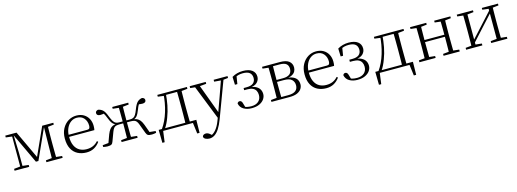

<svg xmlns="http://www.w3.org/2000/svg" viewBox="-4 -1469 7238 2686"><g transform="rotate(-15 3615.0 -125.5)"><path d="M367 -45 155 -496H151V-508H210L409 -84H390L582 -508H613V-496H607L403 -45ZM594 0 597 -223 601 -508H657Q656 -484 655.5 -443.5Q655 -403 654.5 -359.5Q654 -316 654 -283V-226Q654 -192 654.5 -148.5Q655 -105 655.5 -64.5Q656 -24 657 0ZM46 0V-27L146 -38H161L258 -27V0ZM507 0V-27L615 -38H635L742 -27V0ZM47 -482V-508H158V-470H146ZM137 0V-508H161L170 -224V0ZM622 -470V-508H743V-482L636 -470Z M1087 14Q1016 14 960 -15Q904 -44 872.5 -103.5Q841 -163 841 -252Q841 -334 873.5 -394.5Q906 -455 960 -488.5Q1014 -522 1078 -522Q1140 -522 1184.5 -495.5Q1229 -469 1253 -423.5Q1277 -378 1277 -320Q1277 -283 1271 -260H871V-290H1176Q1200 -290 1208.5 -302.5Q1217 -315 1217 -341Q1217 -404 1180.5 -447.5Q1144 -491 1077 -491Q1029 -491 990 -463Q951 -435 928 -383.5Q905 -332 905 -263Q905 -183 930 -131Q955 -79 999 -54.5Q1043 -30 1100 -30Q1153 -30 1193.5 -48Q1234 -66 1266 -102L1281 -88Q1248 -41 1200 -13.5Q1152 14 1087 14Z M1329 0V-26L1447 -38L1407 -14L1457 -151Q1474 -193 1492.5 -217Q1511 -241 1537 -252.5Q1563 -264 1602 -267L1598 -257Q1560 -265 1536.5 -292.5Q1513 -320 1490 -381Q1475 -420 1462.5 -440Q1450 -460 1431 -479L1477 -453Q1461 -449 1445.5 -446Q1430 -443 1408 -443Q1382 -443 1368.5 -453.5Q1355 -464 1355 -483Q1355 -513 1393 -522Q1435 -515 1463 -488Q1491 -461 1516 -392Q1535 -344 1551 -318.5Q1567 -293 1586.5 -284Q1606 -275 1633 -275H1712V-247H1634Q1602 -247 1582 -241.5Q1562 -236 1548.5 -219.5Q1535 -203 1522 -169L1474 -40Q1465 -12 1448 -2Q1431 8 1390 8Q1376 8 1360.5 5.5Q1345 3 1329 0ZM2096 0Q2080 3 2064.5 5.5Q2049 8 2035 8Q1993 8 1976.5 -2Q1960 -12 1950 -40L1902 -169Q1890 -203 1876 -219.5Q1862 -236 1842.5 -241.5Q1823 -247 1791 -247H1712V-275H1792Q1820 -275 1839 -284Q1858 -293 1874 -318.5Q1890 -344 1908 -392Q1934 -461 1961.5 -488Q1989 -515 2031 -522Q2069 -513 2069 -482Q2069 -463 2055.5 -453Q2042 -443 2016 -443Q1994 -443 1979 -446Q1964 -449 1949 -453L1993 -479Q1974 -460 1961.5 -440Q1949 -420 1935 -381Q1912 -320 1889 -292.5Q1866 -265 1826 -257L1822 -267Q1861 -264 1887 -252.5Q1913 -241 1932 -217Q1951 -193 1967 -151L2017 -14L1978 -38L2096 -26ZM1682 0Q1683 -24 1683.5 -65.5Q1684 -107 1684.5 -156.5Q1685 -206 1685 -253V-270Q1685 -310 1684.5 -356Q1684 -402 1683.5 -443Q1683 -484 1682 -508H1742Q1741 -484 1740.5 -443Q1740 -402 1739.5 -356Q1739 -310 1739 -270V-253Q1739 -206 1739.5 -156.5Q1740 -107 1740.5 -65.5Q1741 -24 1742 0ZM1596 0V-27L1703 -38H1723L1828 -27V0ZM1596 -482V-508H1828V-482L1723 -470H1703Z M2653 0H2175L2201 -23L2177 158H2144L2141 -30H2686L2683 158H2649L2626 -23ZM2526 0Q2527 -24 2527.5 -64.5Q2528 -105 2528.5 -148.5Q2529 -192 2529 -226V-283Q2529 -316 2528.5 -359.5Q2528 -403 2527.5 -443.5Q2527 -484 2526 -508H2592Q2591 -484 2590.5 -443.5Q2590 -403 2589.5 -359.5Q2589 -316 2589 -283V-226Q2589 -192 2589.5 -148.5Q2590 -105 2590.5 -64.5Q2591 -24 2592 0ZM2249 -482V-508H2351V-470H2341ZM2559 -470V-508H2678V-482L2570 -470ZM2188 -30Q2253 -122 2291 -247Q2329 -372 2337 -508H2370Q2365 -419 2348 -331.5Q2331 -244 2300 -164Q2286 -125 2267.5 -88Q2249 -51 2226 -18V-6ZM2351 -477V-508H2561V-477Z M2799 271Q2768 271 2742.5 258.5Q2717 246 2714 223Q2717 206 2731.5 197.5Q2746 189 2765 189Q2782 189 2798.5 197.5Q2815 206 2831 221L2859 246L2829 259L2809 242Q2859 231 2899.5 183Q2940 135 2967 62L2995 -11L2998 -19L3088 -268L3173 -508H3211L3003 48Q2974 125 2942 174.5Q2910 224 2874.5 247.5Q2839 271 2799 271ZM2992 43 2774 -508H2843L3015 -44L3021 -30ZM2718 -481V-508H2950V-481L2840 -471H2816ZM3065 -481V-508H3266V-481L3185 -472H3171Z M3479 14Q3412 14 3363.5 -14.5Q3315 -43 3303 -100Q3308 -113 3317 -119Q3326 -125 3337 -125Q3351 -125 3361 -115.5Q3371 -106 3376 -87L3399 -9L3354 -45Q3385 -28 3415 -21Q3445 -14 3481 -14Q3546 -14 3584 -47.5Q3622 -81 3622 -140Q3622 -175 3608 -201.5Q3594 -228 3564.5 -242.5Q3535 -257 3486 -257H3440V-288H3483Q3549 -288 3580.5 -314.5Q3612 -341 3612 -390Q3611 -440 3579.5 -465.5Q3548 -491 3483 -491Q3449 -491 3418.5 -483.5Q3388 -476 3358 -456L3390 -487L3370 -364H3335L3331 -479Q3367 -501 3407.5 -511.5Q3448 -522 3491 -522Q3576 -522 3622 -487.5Q3668 -453 3668 -392Q3668 -345 3633.5 -310Q3599 -275 3519 -269L3521 -277Q3576 -273 3612 -254.5Q3648 -236 3666 -206Q3684 -176 3684 -137Q3684 -98 3660.5 -63.5Q3637 -29 3591.5 -7.5Q3546 14 3479 14Z M3766 0V-27L3875 -38L3883 -30H4017Q4091 -30 4125 -58Q4159 -86 4159 -137Q4159 -187 4126 -218.5Q4093 -250 4010 -250H3883V-278H4008Q4137 -278 4137 -382Q4137 -428 4108 -452.5Q4079 -477 4011 -477H3883L3875 -470L3766 -482V-508H4026Q4115 -508 4156 -474.5Q4197 -441 4197 -385Q4197 -356 4183.5 -329.5Q4170 -303 4137.5 -285Q4105 -267 4048 -262L4051 -269Q4112 -266 4149.5 -248.5Q4187 -231 4204.5 -202Q4222 -173 4222 -134Q4222 -100 4203 -69.5Q4184 -39 4142 -19.5Q4100 0 4030 0ZM3850 0Q3851 -24 3851.5 -64.5Q3852 -105 3852.5 -148.5Q3853 -192 3853 -226V-283Q3853 -316 3852.5 -359.5Q3852 -403 3851.5 -443.5Q3851 -484 3850 -508H3917Q3916 -484 3915.5 -443Q3915 -402 3914.5 -355Q3914 -308 3914 -267V-226Q3914 -192 3914.5 -148.5Q3915 -105 3915.5 -64.5Q3916 -24 3917 0Z M4559 14Q4488 14 4432 -15Q4376 -44 4344.5 -103.5Q4313 -163 4313 -252Q4313 -334 4345.5 -394.5Q4378 -455 4432 -488.5Q4486 -522 4550 -522Q4612 -522 4656.5 -495.5Q4701 -469 4725 -423.5Q4749 -378 4749 -320Q4749 -283 4743 -260H4343V-290H4648Q4672 -290 4680.5 -302.5Q4689 -315 4689 -341Q4689 -404 4652.5 -447.5Q4616 -491 4549 -491Q4501 -491 4462 -463Q4423 -435 4400 -383.5Q4377 -332 4377 -263Q4377 -183 4402 -131Q4427 -79 4471 -54.5Q4515 -30 4572 -30Q4625 -30 4665.5 -48Q4706 -66 4738 -102L4753 -88Q4720 -41 4672 -13.5Q4624 14 4559 14Z M5010 14Q4943 14 4894.5 -14.5Q4846 -43 4834 -100Q4839 -113 4848 -119Q4857 -125 4868 -125Q4882 -125 4892 -115.5Q4902 -106 4907 -87L4930 -9L4885 -45Q4916 -28 4946 -21Q4976 -14 5012 -14Q5077 -14 5115 -47.5Q5153 -81 5153 -140Q5153 -175 5139 -201.5Q5125 -228 5095.5 -242.5Q5066 -257 5017 -257H4971V-288H5014Q5080 -288 5111.5 -314.5Q5143 -341 5143 -390Q5142 -440 5110.5 -465.5Q5079 -491 5014 -491Q4980 -491 4949.5 -483.5Q4919 -476 4889 -456L4921 -487L4901 -364H4866L4862 -479Q4898 -501 4938.5 -511.5Q4979 -522 5022 -522Q5107 -522 5153 -487.5Q5199 -453 5199 -392Q5199 -345 5164.5 -310Q5130 -275 5050 -269L5052 -277Q5107 -273 5143 -254.5Q5179 -236 5197 -206Q5215 -176 5215 -137Q5215 -98 5191.5 -63.5Q5168 -29 5122.5 -7.5Q5077 14 5010 14Z M5790 0H5312L5338 -23L5314 158H5281L5278 -30H5823L5820 158H5786L5763 -23ZM5663 0Q5664 -24 5664.5 -64.5Q5665 -105 5665.5 -148.5Q5666 -192 5666 -226V-283Q5666 -316 5665.5 -359.5Q5665 -403 5664.5 -443.5Q5664 -484 5663 -508H5729Q5728 -484 5727.5 -443.5Q5727 -403 5726.5 -359.5Q5726 -316 5726 -283V-226Q5726 -192 5726.5 -148.5Q5727 -105 5727.5 -64.5Q5728 -24 5729 0ZM5386 -482V-508H5488V-470H5478ZM5696 -470V-508H5815V-482L5707 -470ZM5325 -30Q5390 -122 5428 -247Q5466 -372 5474 -508H5507Q5502 -419 5485 -331.5Q5468 -244 5437 -164Q5423 -125 5404.5 -88Q5386 -51 5363 -18V-6ZM5488 -477V-508H5698V-477Z M5993 0Q5994 -24 5994.5 -64.5Q5995 -105 5995.5 -148.5Q5996 -192 5996 -226V-283Q5996 -316 5995.5 -359.5Q5995 -403 5994.5 -443.5Q5994 -484 5993 -508H6061Q6060 -484 6059.5 -443Q6059 -402 6058.5 -357Q6058 -312 6058 -275V-256Q6058 -207 6058.5 -157Q6059 -107 6059.5 -65.5Q6060 -24 6061 0ZM6342 0Q6344 -24 6344.5 -65.5Q6345 -107 6345.5 -157Q6346 -207 6346 -256V-275Q6346 -312 6345.5 -357Q6345 -402 6344.5 -443Q6344 -484 6342 -508H6409Q6408 -484 6407.5 -443.5Q6407 -403 6406.5 -359.5Q6406 -316 6406 -283V-226Q6406 -192 6406.5 -148.5Q6407 -105 6407.5 -64.5Q6408 -24 6409 0ZM5909 0V-27L6018 -38H6038L6144 -27V0ZM5909 -482V-508H6144V-482L6038 -470H6018ZM6259 0V-27L6367 -38H6388L6493 -27V0ZM6259 -482V-508H6493V-482L6388 -470H6367ZM6026 -252V-282H6376V-252Z M6586 0V-27L6694 -38H6715L6821 -27V0ZM6949 0V-27L7054 -38H7075L7183 -27V0ZM6670 0Q6671 -24 6671.5 -64.5Q6672 -105 6672.5 -148.5Q6673 -192 6673 -226V-283Q6673 -316 6672.5 -359.5Q6672 -403 6671.5 -443.5Q6671 -484 6670 -508H6731V0ZM6711 -45 6681 -61H6687L6871 -262L7056 -465L7084 -447H7078L6894 -246ZM7038 0V-508H7099Q7098 -484 7097.5 -443.5Q7097 -403 7096.5 -359.5Q7096 -316 7096 -283V-226Q7096 -192 7096.5 -148.5Q7097 -105 7097.5 -64.5Q7098 -24 7099 0ZM6586 -482V-508H6821V-482L6716 -470H6695ZM6949 -482V-508H7183V-482L7076 -470H7055Z"/></g></svg>

Font: Noto Serif HK
Style: Regular
Weight: 200
Designer: Ryoko NISHIZUKA 西塚涼子 (kana & ideographs); Frank Grießhammer (Latin, Greek & Cyrillic); Wenlong ZHANG 张文龙 (bopomofo); San
Foundry: Adobe
Version: Version 2.001;hotconv 1.1.0;makeotfexe 2.6.0